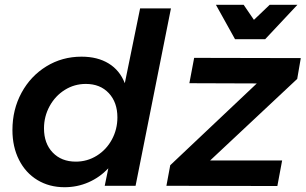

<svg xmlns="http://www.w3.org/2000/svg" viewBox="-20 -777 1278 803"><path d="M32 -233Q32 -319 70 -389Q108 -459 174 -499.5Q240 -540 321 -540Q388 -540 434.5 -511.5Q481 -483 502 -429L566 -742H695L547 0H418L433 -73Q397 -35 350 -14.5Q303 6 250 6Q186 6 136.5 -24Q87 -54 59.5 -108.5Q32 -163 32 -233ZM471 -286Q471 -349 435 -387.5Q399 -426 339 -426Q291 -426 251 -401Q211 -376 187.5 -333Q164 -290 164 -240Q164 -177 200.5 -139Q237 -101 297 -101Q345 -101 385 -126Q425 -151 448 -193.5Q471 -236 471 -286ZM1238 -534 1223 -447 859 -106H1160L1140 1L676 0L692 -86L1054 -428L772 -429L792 -535ZM1108 -757H1224L1089 -613H963L883 -757H999L1042 -694Z"/></svg>

Font: Gontserrat Medium
Style: Italic
Weight: 500
Italic angle: -11.3°
Designer: Julieta Ulanovsky
Foundry: Julieta Ulanovsky
Version: Version 6.001